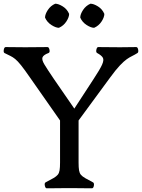

<svg xmlns="http://www.w3.org/2000/svg" viewBox="-30 -1015 766 1036"><path d="M-6 -729Q-12 -733 -9.5 -747Q-7 -761 1 -761Q46 -760 106 -760Q166 -760 226 -761Q234 -761 237 -746.5Q240 -732 232 -729Q205 -719 199.5 -706Q194 -693 210 -666.5Q226 -640 262 -587L371 -429L474 -587Q509 -640 520.5 -665.5Q532 -691 525 -703.5Q518 -716 494 -729Q487 -733 490 -747Q493 -761 500 -761Q560 -760 617.5 -760Q675 -760 705 -761Q713 -761 715.5 -747Q718 -733 712 -729Q696 -719 682.5 -712.5Q669 -706 654 -695.5Q639 -685 617 -662Q595 -639 563 -595L394 -365V-138Q394 -111 396.5 -96Q399 -81 406.5 -72Q414 -63 429.5 -54Q445 -45 472 -31Q479 -27 476.5 -13Q474 1 466 1Q418 1 399.5 0.5Q381 0 366 0H322Q307 0 288.5 0.5Q270 1 222 1Q215 1 212 -13Q209 -27 216 -31Q243 -45 258.5 -54Q274 -63 281.5 -72Q289 -81 291.5 -96Q294 -111 294 -138V-365L133 -595Q102 -640 83.5 -663Q65 -686 52 -696.5Q39 -707 26.5 -713Q14 -719 -6 -729ZM288 -865Q271 -865 247.5 -880Q224 -895 213 -920Q213 -938 228 -961Q243 -984 268 -995Q285 -995 308.5 -980.5Q332 -966 343 -940Q343 -922 328 -899Q313 -876 288 -865ZM478 -865Q461 -865 437.5 -880Q414 -895 403 -920Q403 -938 418 -961Q433 -984 458 -995Q475 -995 498.5 -980.5Q522 -966 533 -940Q533 -922 518 -899Q503 -876 478 -865Z"/></svg>

Font: Anvers
Style: Regular
Weight: 400
Designer: Ishtar van Looy
Version: Version 1.000